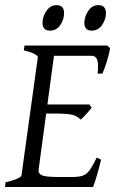

<svg xmlns="http://www.w3.org/2000/svg" viewBox="-20 -748 465 768"><path d="M420.4 -554.7Q416.5 -531.7 407 -501.2Q397.5 -470.7 389.6 -453.6H370.6Q374.5 -495.1 368.4 -510Q362.3 -524.9 346.7 -524.9H175.3L192.9 -565.9H409.2ZM346.7 -317.4Q337.4 -305.2 324.7 -291.3Q312 -277.3 302.7 -269.5Q288.1 -284.7 267.3 -289.3Q246.6 -293.9 195.8 -293.9H139.6L153.3 -330.1H337.4ZM384.3 -109.4Q375 -70.8 366.2 -41.7Q357.4 -12.7 352.1 0H0L2.4 -19Q30.8 -25.4 48.1 -33Q65.4 -40.5 65.9 -46.4L131.3 -518.6Q132.3 -523.9 118.2 -532Q104 -540 75.2 -546.4L78.1 -565.9H262.2L259.3 -546.4Q231 -543.5 214.1 -539.1Q197.3 -534.7 196.3 -527.8L134.3 -68.8Q132.3 -55.2 146.2 -47.6Q160.2 -40 213.9 -40H268.6Q293.5 -40 309.1 -44.7Q324.7 -49.3 337.4 -65.9Q350.1 -82.5 366.7 -117.7ZM403.8 -695.3Q403.8 -670.4 388.2 -647.9Q372.6 -625.5 346.7 -625.5Q317.4 -625.5 317.4 -656.7Q317.4 -680.7 332.8 -704.1Q348.1 -727.5 373.5 -727.5Q403.8 -727.5 403.8 -695.3ZM236.3 -695.3Q236.3 -670.4 221.2 -647.9Q206.1 -625.5 180.2 -625.5Q149.9 -625.5 149.9 -656.7Q149.9 -680.7 165.5 -704.1Q181.2 -727.5 206.5 -727.5Q236.3 -727.5 236.3 -695.3Z"/></svg>

Font: Dai Banna SIL Light
Style: Italic
Weight: 300
Italic angle: -11°
Designer: Victor Gaultney
Foundry: SIL International
Version: Version 4.000